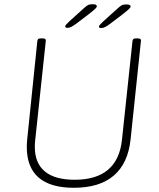

<svg xmlns="http://www.w3.org/2000/svg" viewBox="-20 -884 752 910"><path d="M330 6Q219 6 163 -42.5Q107 -91 107 -187Q107 -196 107.5 -205Q108 -214 109 -224L157 -690Q158 -697 161.5 -699.5Q165 -702 174 -702H182Q199 -702 197 -690L147 -221Q146 -213 145.5 -204.5Q145 -196 145 -188Q145 -111 192.5 -71.5Q240 -32 334 -32Q436 -32 492 -79.5Q548 -127 558 -221L608 -690Q609 -697 612.5 -699.5Q616 -702 625 -702H633Q650 -702 648 -690L599 -224Q587 -110 519.5 -52Q452 6 330 6ZM300 -752Q296 -752 292.5 -753.5Q289 -755 289 -759Q289 -763 294.5 -768.5Q300 -774 310 -784L373 -841Q388 -855 396 -859.5Q404 -864 419 -864Q430 -864 434.5 -861.5Q439 -859 439 -854Q439 -850 431 -842Q423 -834 397 -814L343 -773Q328 -762 318.5 -757Q309 -752 300 -752ZM460 -751Q456 -751 452.5 -752.5Q449 -754 449 -758Q449 -762 454.5 -767.5Q460 -773 470 -783L533 -840Q548 -854 556 -858.5Q564 -863 579 -863Q590 -863 594.5 -860.5Q599 -858 599 -853Q599 -849 591 -841Q583 -833 557 -813L503 -772Q488 -761 478.5 -756Q469 -751 460 -751Z"/></svg>

Font: Asap Thin
Style: Italic
Weight: 250
Italic angle: -6°
Designer: Pablo Cosgaya
Foundry: Omnibus-Type
Version: Version 3.001